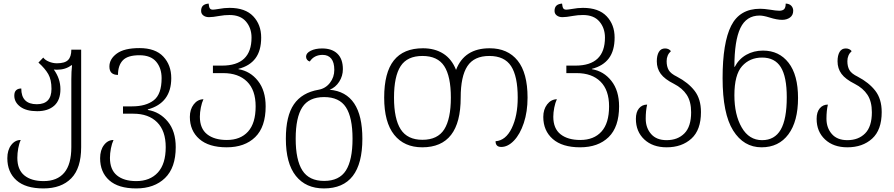

<svg xmlns="http://www.w3.org/2000/svg" viewBox="-20 -814 5000 1074"><path d="M21 71Q21 26 42.5 -2.5Q64 -31 96 -31Q87 -12 82 15.5Q77 43 77 69Q77 135 116 167Q155 199 224 199Q300 199 339.5 152Q379 105 379 9V-371Q379 -414 383 -449H379Q347 -424 298 -424Q286 -424 281 -425Q318 -374 318 -315Q318 -254 283.5 -223Q249 -192 188 -192Q127 -192 93.5 -217Q60 -242 60 -279Q60 -300 70.5 -309.5Q81 -319 99 -319Q99 -231 186 -231Q268 -231 268 -317Q268 -368 250 -399.5Q232 -431 195 -464L222 -492Q232 -478 254 -469Q276 -460 298 -460Q343 -460 361 -478.5Q379 -497 379 -536H434V9Q434 127 378.5 183.5Q323 240 223 240Q123 240 72 194.5Q21 149 21 71Z M540 71Q540 26 561.5 -2.5Q583 -31 615 -31Q606 -12 600.5 16Q595 44 595 69Q595 135 634 167Q673 199 742 199Q819 199 863 151Q907 103 907 9Q907 -82 859 -130Q811 -178 726 -178H668V-219H719Q796 -219 840 -253Q884 -287 884 -377Q884 -433 853.5 -469Q823 -505 760 -505Q694 -505 667 -476.5Q640 -448 640 -395Q616 -395 604 -406.5Q592 -418 592 -442Q592 -484 633.5 -514.5Q675 -545 760 -545Q849 -545 893.5 -497.5Q938 -450 938 -377Q938 -238 807 -202V-199Q874 -188 918.5 -134Q963 -80 963 9Q963 124 903 182Q843 240 742 240Q642 240 591 194.5Q540 149 540 71Z M1042 -160Q1042 -202 1063.5 -230Q1085 -258 1118 -259Q1109 -240 1103.5 -212.5Q1098 -185 1098 -161Q1098 -95 1138.5 -63Q1179 -31 1249 -31Q1325 -31 1367.5 -78Q1410 -125 1410 -219Q1410 -310 1362 -357.5Q1314 -405 1229 -405H1171V-447H1222Q1387 -447 1387 -604Q1387 -657 1356 -693.5Q1325 -730 1264 -730Q1235 -730 1208 -725Q1170 -718 1149 -718Q1130 -718 1117.5 -727.5Q1105 -737 1105 -753Q1105 -772 1115 -782Q1125 -792 1147 -794Q1149 -774 1154 -767Q1159 -760 1171 -760Q1179 -760 1203 -764Q1235 -770 1264 -770Q1352 -770 1396.5 -723Q1441 -676 1441 -604Q1441 -531 1409 -488Q1377 -445 1314 -429V-427Q1380 -416 1423 -361.5Q1466 -307 1466 -219Q1466 -104 1407.5 -47Q1349 10 1248 10Q1148 10 1095 -36.5Q1042 -83 1042 -160Z M1579 -38Q1579 -165 1624 -230.5Q1669 -296 1762 -312Q1801 -319 1825.5 -350.5Q1850 -382 1850 -423Q1850 -465 1833 -486Q1816 -507 1785 -507Q1737 -507 1713 -470Q1704 -472 1698 -479.5Q1692 -487 1692 -497Q1692 -517 1718 -530Q1744 -543 1782 -543Q1837 -543 1867.5 -513.5Q1898 -484 1898 -427Q1898 -389 1877.5 -357Q1857 -325 1824 -312Q2007 -296 2007 -38Q2007 240 1792 240Q1691 240 1635 170Q1579 100 1579 -38ZM1952 -38Q1952 -157 1915 -214Q1878 -271 1793 -271Q1708 -271 1671 -214Q1634 -157 1634 -38Q1634 81 1671.5 139.5Q1709 198 1793 198Q1878 198 1915 139.5Q1952 81 1952 -38Z M2129 -268Q2129 -408 2183 -476Q2237 -544 2346 -544Q2412 -544 2459.5 -514Q2507 -484 2531 -423Q2577 -544 2719 -544Q2820 -544 2875.5 -475Q2931 -406 2931 -268Q2931 -189 2910 -126Q2889 -63 2855 -27.5Q2821 8 2784 8Q2752 8 2752 -24Q2809 -28 2842.5 -97Q2876 -166 2876 -268Q2876 -387 2839 -444Q2802 -501 2717 -501Q2632 -501 2594.5 -444Q2557 -387 2557 -268Q2557 10 2342 10Q2241 10 2185 -60Q2129 -130 2129 -268ZM2502 -268Q2502 -387 2465 -444Q2428 -501 2343 -501Q2258 -501 2221 -444Q2184 -387 2184 -268Q2184 -149 2221.5 -90.5Q2259 -32 2343 -32Q2428 -32 2465 -90.5Q2502 -149 2502 -268Z M3019 -160Q3019 -202 3040.5 -230Q3062 -258 3095 -259Q3086 -240 3080.5 -212.5Q3075 -185 3075 -161Q3075 -95 3115.5 -63Q3156 -31 3226 -31Q3302 -31 3344.5 -78Q3387 -125 3387 -219Q3387 -310 3339 -357.5Q3291 -405 3206 -405H3148V-447H3199Q3364 -447 3364 -604Q3364 -657 3333 -693.5Q3302 -730 3241 -730Q3212 -730 3185 -725Q3147 -718 3126 -718Q3107 -718 3094.5 -727.5Q3082 -737 3082 -753Q3082 -772 3092 -782Q3102 -792 3124 -794Q3126 -774 3131 -767Q3136 -760 3148 -760Q3156 -760 3180 -764Q3212 -770 3241 -770Q3329 -770 3373.5 -723Q3418 -676 3418 -604Q3418 -531 3386 -488Q3354 -445 3291 -429V-427Q3357 -416 3400 -361.5Q3443 -307 3443 -219Q3443 -104 3384.5 -47Q3326 10 3225 10Q3125 10 3072 -36.5Q3019 -83 3019 -160Z M3537 -149Q3537 -187 3554.5 -208Q3572 -229 3600 -229Q3592 -195 3592 -150Q3592 -99 3622 -64.5Q3652 -30 3709 -30Q3771 -30 3808.5 -68Q3846 -106 3846 -186Q3846 -246 3821.5 -283.5Q3797 -321 3750 -345Q3698 -371 3676 -401Q3654 -431 3654 -471Q3654 -504 3665.5 -523.5Q3677 -543 3700 -543Q3721 -543 3733 -528Q3709 -506 3709 -472Q3709 -442 3720.5 -422Q3732 -402 3767 -385Q3830 -352 3865.5 -306Q3901 -260 3901 -187Q3901 -87 3847.5 -38.5Q3794 10 3709 10Q3631 10 3584 -34Q3537 -78 3537 -149Z M4022 -377Q4022 -575 4070 -670Q4118 -765 4232 -765Q4254 -765 4286 -760Q4322 -754 4339 -754Q4358 -754 4366.5 -763Q4375 -772 4375 -794Q4396 -793 4406.5 -781.5Q4417 -770 4417 -754Q4417 -729 4399 -716Q4381 -703 4355 -703Q4326 -703 4285 -716Q4250 -727 4229 -727Q4155 -727 4121.5 -657Q4088 -587 4088 -440H4090Q4113 -484 4154.5 -507.5Q4196 -531 4248 -531Q4338 -531 4391 -463Q4444 -395 4444 -266Q4444 -135 4390 -62.5Q4336 10 4240 10Q4140 10 4081 -84Q4022 -178 4022 -377ZM4381 -270Q4381 -385 4347.5 -438.5Q4314 -492 4243 -492Q4174 -492 4131 -444Q4088 -396 4088 -281Q4088 -172 4129 -101Q4170 -30 4243 -30Q4313 -30 4347 -88.5Q4381 -147 4381 -270Z M4548 -149Q4548 -187 4565.5 -208Q4583 -229 4611 -229Q4603 -195 4603 -150Q4603 -99 4633 -64.5Q4663 -30 4720 -30Q4782 -30 4819.5 -68Q4857 -106 4857 -186Q4857 -246 4832.5 -283.5Q4808 -321 4761 -345Q4709 -371 4687 -401Q4665 -431 4665 -471Q4665 -504 4676.5 -523.5Q4688 -543 4711 -543Q4732 -543 4744 -528Q4720 -506 4720 -472Q4720 -442 4731.5 -422Q4743 -402 4778 -385Q4841 -352 4876.5 -306Q4912 -260 4912 -187Q4912 -87 4858.5 -38.5Q4805 10 4720 10Q4642 10 4595 -34Q4548 -78 4548 -149Z"/></svg>

Font: Noto Serif Georgian Light
Style: Regular
Weight: 300
Designer: Monotype Design team
Foundry: Monotype Imaging Inc.
Version: Version 1.000